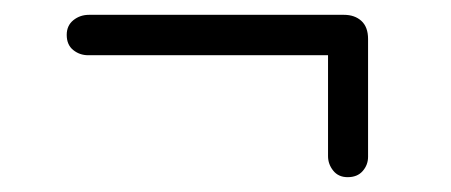

<svg xmlns="http://www.w3.org/2000/svg" viewBox="-20 -435 608 259"><path d="M70 -388Q70 -400.5 79 -407.8Q88 -415 100 -415H444Q458.5 -415 467.5 -406.8Q476.5 -398.5 476.5 -382.5V-223.5Q476.5 -212.5 469.2 -204.2Q462 -196 449 -196Q436.5 -196 429.5 -204.8Q422.5 -213.5 422.5 -224.5V-360.5H99Q87.5 -360.5 78.8 -367.5Q70 -374.5 70 -388Z"/></svg>

Font: Fraunces 9pt SuperSoft Light
Style: Regular
Weight: 300
Version: Version 1.000;[b76b70a41]